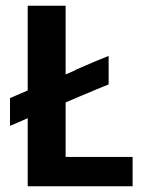

<svg xmlns="http://www.w3.org/2000/svg" viewBox="-20 -653 517 673"><path d="M360.8 -356.9Q347.7 -352.1 340.8 -349.1Q253.9 -313 210 -293.9V-103H444.8V0H77.1V-238.8Q43.9 -223.6 15.1 -211.9V-309.1Q35.2 -317.9 77.1 -335.9V-632.8H210V-392.1Q217.8 -395 234.9 -402.8Q242.7 -405.8 247.1 -409.2Q316.9 -439.9 360.8 -457Z"/></svg>

Font: Tajawal
Style: Bold
Weight: 700
Designer: Boutros Fonts
Foundry: Created by Boutros International 2017
Version: Version 1.700